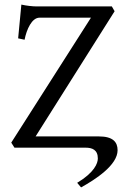

<svg xmlns="http://www.w3.org/2000/svg" viewBox="-20 -643 562 836"><path d="M406 47C406 68 391 108 316 153L333 173C396 138 492 76 492 11C492 -25 471 -49 411 -49H135L479 -594L467 -615H141C122 -615 95 -618 73 -623L59 -476L87 -470C96 -516 119 -566 152 -566H376L29 -22L43 0H353C381 0 406 9 406 47Z"/></svg>

Font: Temporarium
Style: Regular
Weight: 400
Version: Version 1.1